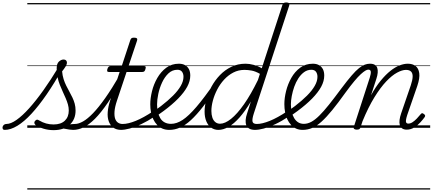

<svg xmlns="http://www.w3.org/2000/svg" viewBox="-221 -1035 3504 1555"><path d="M-183 17Q-194 17 -198 9.5Q-202 2 -200 -7Q-198 -16 -190 -23.5Q-182 -31 -169 -31Q-134 -31 -87 -64Q-40 -97 15 -158Q70 -219 130.5 -304Q191 -389 255 -495L285 -479Q220 -362 156.5 -270Q93 -178 34 -114Q-25 -50 -80 -16.5Q-135 17 -183 17ZM371 17Q357 17 341 14.5Q325 12 307.5 8.5Q290 5 268 2L292 -21Q313 -23 330 -25.5Q347 -28 360.5 -29.5Q374 -31 384 -31Q393 -31 397 -23.5Q401 -16 399.5 -7Q398 2 390.5 9.5Q383 17 371 17ZM213 19Q170 19 131 7Q92 -5 66 -23Q57 -32 57 -41Q57 -50 64 -57Q73 -66 79.5 -66Q86 -66 97 -59Q124 -43 152.5 -35Q181 -27 213 -27Q272 -27 304 -57.5Q336 -88 336 -140Q336 -165 329 -189.5Q322 -214 311 -239.5Q300 -265 287.5 -292Q275 -319 263.5 -348Q252 -377 245 -410.5Q238 -444 238 -481Q238 -520 256.5 -536.5Q275 -553 294 -553Q307 -553 314 -546Q321 -539 321 -528Q321 -514 310 -496Q299 -478 282 -457Q285 -423 294 -394.5Q303 -366 315.5 -341Q328 -316 341 -292.5Q354 -269 365.5 -245Q377 -221 384 -195.5Q391 -170 391 -139Q391 -68 343.5 -24.5Q296 19 213 19ZM0 490H550V500H0ZM0 -20H550V0H0ZM0 -505H550V-500H0ZM0 -1010H550V-1000H0Z M372 17Q361 17 356 9.5Q351 2 352.5 -7Q354 -16 362.5 -23.5Q371 -31 386 -31Q415 -31 451.5 -51.5Q488 -72 532.5 -118Q577 -164 631 -240.5Q685 -317 750 -429Q757 -439 766 -438Q775 -437 780 -429Q785 -421 779 -410Q709 -286 652.5 -203.5Q596 -121 548 -73Q500 -25 456.5 -4Q413 17 372 17ZM550 490V500ZM550 -20V0ZM550 -505V-500ZM550 -1010V-1000Z M761 17Q721 17 696 -2Q671 -21 659.5 -53Q648 -85 651.5 -128.5Q655 -172 671 -221L748 -452H661Q650 -452 647.5 -458.5Q645 -465 649 -477Q653 -489 659 -494.5Q665 -500 675 -500H765L834 -709Q838 -721 844 -725.5Q850 -730 864 -730Q882 -730 887.5 -724Q893 -718 889 -706L820 -500H945Q956 -500 958.5 -494Q961 -488 957 -476Q954 -463 948 -457.5Q942 -452 931 -452H804L726 -219Q709 -168 706.5 -132Q704 -96 711.5 -74Q719 -52 735 -41.5Q751 -31 771 -31Q781 -31 786 -23.5Q791 -16 790.5 -7Q790 2 783 9.5Q776 17 761 17ZM550 490H938V500H550ZM550 -20H938V0H550ZM550 -505H938V-500H550ZM550 -1010H938V-1000H550Z M757 17Q745 17 741 9.5Q737 2 740 -7Q743 -16 751.5 -23.5Q760 -31 773 -31Q816 -31 878 -56Q940 -81 1018 -133Q1025 -137 1031 -134Q1037 -131 1040.5 -123Q1044 -115 1043 -107Q1042 -99 1034 -93Q975 -54 923 -29.5Q871 -5 829.5 6Q788 17 757 17ZM937 490V500ZM937 -20V0ZM937 -505V-500ZM937 -1010V-1000Z M1017 -130Q1034 -140 1050 -152Q1066 -164 1083 -176Q1140 -220 1180.5 -260.5Q1221 -301 1243 -339.5Q1265 -378 1265 -413Q1265 -438 1253 -454Q1241 -470 1216 -470Q1205 -470 1200.5 -477Q1196 -484 1198 -494Q1200 -504 1207.5 -511.5Q1215 -519 1228 -519Q1257 -519 1277.5 -507.5Q1298 -496 1309 -475Q1320 -454 1320 -423Q1320 -378 1295 -332Q1270 -286 1222 -237Q1174 -188 1104 -136Q1087 -124 1070.5 -112Q1054 -100 1037 -89ZM938 490H1382V500H938ZM938 -20H1382V0H938ZM938 -505H1382V-500H938ZM938 -1010H1382V-1000H938Z M1150 17Q1119 17 1094.5 6.5Q1070 -4 1051.5 -23.5Q1033 -43 1020.5 -69Q1008 -95 1002 -125.5Q996 -156 996 -190Q996 -239 1010 -296Q1024 -353 1053 -403.5Q1082 -454 1125.5 -486.5Q1169 -519 1228 -519Q1239 -519 1242.5 -511.5Q1246 -504 1244 -494Q1242 -484 1234.5 -477Q1227 -470 1216 -470Q1174 -470 1143 -440.5Q1112 -411 1091.5 -366.5Q1071 -322 1061 -274.5Q1051 -227 1051 -189Q1051 -157 1057.5 -128.5Q1064 -100 1077 -78Q1090 -56 1112 -44Q1134 -32 1164 -32Q1210 -32 1258.5 -64Q1307 -96 1370 -169.5Q1433 -243 1518 -366Q1523 -373 1531.5 -370Q1540 -367 1545.5 -359.5Q1551 -352 1547 -346Q1480 -244 1425.5 -174Q1371 -104 1325 -62Q1279 -20 1236.5 -1.5Q1194 17 1150 17ZM1382 490V500ZM1382 -20V0ZM1382 -505V-500ZM1382 -1010V-1000Z M1548 17Q1515 17 1489.5 -1Q1464 -19 1450 -52.5Q1436 -86 1436 -131Q1436 -177 1450 -229.5Q1464 -282 1492 -333.5Q1520 -385 1560.5 -427Q1601 -469 1653 -494Q1705 -519 1768 -519Q1799 -519 1834 -509.5Q1869 -500 1899 -482L2066 -994Q2070 -1006 2077 -1010.5Q2084 -1015 2097 -1015Q2115 -1015 2120 -1008Q2125 -1001 2121 -989L1835 -117Q1820 -71 1824 -51Q1828 -31 1859 -31Q1867 -31 1870.5 -23.5Q1874 -16 1872.5 -7Q1871 2 1864.5 9.5Q1858 17 1846 17Q1816 17 1798.5 7Q1781 -3 1774 -20.5Q1767 -38 1768.5 -62.5Q1770 -87 1780 -116L1811 -213Q1764 -134 1718.5 -83Q1673 -32 1630 -7.5Q1587 17 1548 17ZM1561 -33Q1601 -33 1650.5 -72.5Q1700 -112 1755.5 -191Q1811 -270 1868 -387L1884 -437Q1847 -458 1816.5 -463.5Q1786 -469 1759 -469Q1710 -469 1668.5 -447.5Q1627 -426 1594 -390Q1561 -354 1538 -309.5Q1515 -265 1503 -220Q1491 -175 1491 -136Q1491 -106 1499 -82.5Q1507 -59 1523 -46Q1539 -33 1561 -33ZM1382 490H2023V500H1382ZM1382 -20H2023V0H1382ZM1382 -505H2023V-500H1382ZM1382 -1010H2023V-1000H1382Z M1843 17Q1831 17 1827 9.5Q1823 2 1826 -7Q1829 -16 1837.5 -23.5Q1846 -31 1859 -31Q1902 -31 1964 -56Q2026 -81 2104 -133Q2111 -137 2117 -134Q2123 -131 2126.5 -123Q2130 -115 2129 -107Q2128 -99 2120 -93Q2061 -54 2009 -29.5Q1957 -5 1915.5 6Q1874 17 1843 17ZM2023 490V500ZM2023 -20V0ZM2023 -505V-500ZM2023 -1010V-1000Z M2102 -130Q2119 -140 2135 -152Q2151 -164 2168 -176Q2225 -220 2265.5 -260.5Q2306 -301 2328 -339.5Q2350 -378 2350 -413Q2350 -438 2338 -454Q2326 -470 2301 -470Q2290 -470 2285.5 -477Q2281 -484 2283 -494Q2285 -504 2292.5 -511.5Q2300 -519 2313 -519Q2342 -519 2362.5 -507.5Q2383 -496 2394 -475Q2405 -454 2405 -423Q2405 -378 2380 -332Q2355 -286 2307 -237Q2259 -188 2189 -136Q2172 -124 2155.5 -112Q2139 -100 2122 -89ZM2023 490H2467V500H2023ZM2023 -20H2467V0H2023ZM2023 -505H2467V-500H2023ZM2023 -1010H2467V-1000H2023Z M2230 17Q2201 17 2177.5 6.5Q2154 -4 2136 -23.5Q2118 -43 2106 -69Q2094 -95 2088 -126Q2082 -157 2082 -192Q2082 -241 2096 -297.5Q2110 -354 2138.5 -404.5Q2167 -455 2210.5 -487Q2254 -519 2313 -519Q2324 -519 2328.5 -511.5Q2333 -504 2331 -494Q2329 -484 2321.5 -477Q2314 -470 2301 -470Q2268 -470 2241.5 -450.5Q2215 -431 2195 -400Q2175 -369 2162 -332Q2149 -295 2142 -257.5Q2135 -220 2135 -191Q2135 -159 2141.5 -130Q2148 -101 2161 -79Q2174 -57 2193.5 -44.5Q2213 -32 2240 -32Q2270 -32 2300 -48Q2330 -64 2365 -98.5Q2400 -133 2443.5 -187.5Q2487 -242 2544 -319Q2592 -383 2626.5 -423Q2661 -463 2687 -483.5Q2713 -504 2734 -511.5Q2755 -519 2775 -519Q2784 -519 2788 -511.5Q2792 -504 2790 -495Q2788 -486 2781 -478.5Q2774 -471 2761 -471Q2752 -471 2737.5 -462.5Q2723 -454 2701 -434Q2679 -414 2648.5 -377.5Q2618 -341 2577 -285Q2517 -201 2470 -143.5Q2423 -86 2384 -50.5Q2345 -15 2308 1Q2271 17 2230 17ZM2467 490H2592V500H2467ZM2467 -20H2592V0H2467ZM2467 -505H2592V-500H2467ZM2467 -1010H2592V-1000H2467Z M2668 15Q2656 15 2648.5 10Q2641 5 2644 -6L2774 -407Q2784 -439 2782 -455Q2780 -471 2762 -471Q2752 -471 2748 -478.5Q2744 -486 2746 -495Q2748 -504 2755.5 -511.5Q2763 -519 2775 -519Q2800 -519 2814.5 -510Q2829 -501 2834.5 -484.5Q2840 -468 2838 -445.5Q2836 -423 2827 -396L2784 -264Q2823 -334 2863 -382.5Q2903 -431 2941.5 -461.5Q2980 -492 3015.5 -505.5Q3051 -519 3082 -519Q3120 -519 3144.5 -500.5Q3169 -482 3174.5 -442.5Q3180 -403 3159 -340L3077 -103Q3069 -78 3067 -63Q3065 -48 3069.5 -41Q3074 -34 3085 -34Q3103 -34 3120.5 -45.5Q3138 -57 3155 -75Q3172 -93 3185 -109Q3191 -117 3197 -118Q3203 -119 3210 -113Q3221 -106 3222 -99.5Q3223 -93 3218 -86Q3206 -69 3184.5 -45Q3163 -21 3134.5 -3Q3106 15 3073 15Q3050 15 3036 5Q3022 -5 3017 -22.5Q3012 -40 3015 -64Q3018 -88 3028 -117L3106 -344Q3120 -386 3121 -413.5Q3122 -441 3108.5 -455Q3095 -469 3067 -469Q3036 -469 2994.5 -446.5Q2953 -424 2906.5 -375Q2860 -326 2811 -246.5Q2762 -167 2715 -53L2699 -4Q2696 6 2689.5 10.5Q2683 15 2668 15ZM2592 490H3263V500H2592ZM2592 -20H3263V0H2592ZM2592 -505H3263V-500H2592ZM2592 -1010H3263V-1000H2592Z"/></svg>

Font: Playwrite US Trad Guides
Style: Regular
Weight: 400
Designer: Veronika Burian, José Scaglione
Foundry: TypeTogether
Version: Version 1.003